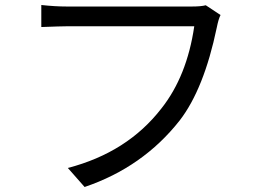

<svg xmlns="http://www.w3.org/2000/svg" viewBox="-20 -725 1040 767"><path d="M861 -665Q853 -650 846 -615Q795 -370 698 -244Q551 -57 318 22L251 -54Q489 -116 625 -292Q727 -421 756 -620H245Q223 -620 145 -617V-705Q201 -699 245 -699H748Q783 -699 802 -704Z"/></svg>

Font: 思源黑体R
Style: Regular
Weight: 400
Designer: Ryoko NISHIZUKA  (kana & ideographs); Paul D. Hunt (Latin, Greek & Cyrillic); Wenlong ZHANG  (bopomofo); Sandoll Communi
Foundry: Adobe Systems Incorporated
Version: Version 1.00 June 24, 2014, initial release